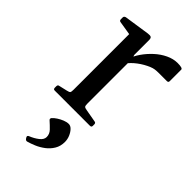

<svg xmlns="http://www.w3.org/2000/svg" viewBox="-234 -570 902 902"><g transform="rotate(45 217.0 -119.5)"><path d="M122 0V-316H214V0ZM413 -413Q413 -404 403 -404H347Q335 -404 324.5 -402.5Q314 -401 302 -396Q273 -384 247 -364.5Q221 -345 204 -321L201 -350Q209 -376 227 -402Q245 -428 269.5 -450.5Q294 -473 322.5 -486.5Q351 -500 379 -500Q413 -500 413 -490ZM62 0Q53 0 53 -10V-20Q53 -30 63 -31L102 -40Q116 -43 119 -47Q122 -51 122 -65V-180H214V-64Q214 -51 217.5 -47Q221 -43 235 -41L297 -30Q306 -29 306 -19V-9Q306 0 296 0ZM122 -316V-462L140 -432L54 -446Q45 -447 45 -457V-469Q45 -477 55 -480L182 -499Q196 -501 202 -497.5Q208 -494 208 -481V-382L214 -365V-316ZM140 261Q132 263 126 254L123 249Q119 241 128 237Q153 227 171.5 212.5Q190 198 190 181Q190 161 175.5 146Q161 131 144 116Q137 110 143 102Q151 93 164 84.5Q177 76 192 70Q207 64 220 64Q232 64 242.5 75Q253 86 260 102.5Q267 119 267 137Q267 165 254 186.5Q241 208 221 223Q201 238 179.5 247Q158 256 140 261Z"/></g></svg>

Font: Hahmlet
Style: Regular
Weight: 400
Designer: Minjoo Ham & Mark Frömberg
Foundry: hypertype
Version: Version 1.002